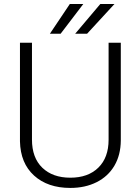

<svg xmlns="http://www.w3.org/2000/svg" viewBox="-20 -923 697 953"><path d="M579.6 -710.9V-225.6Q579.1 -153.8 547.9 -100.6Q516.6 -47.4 459.7 -18.8Q402.8 9.8 329.1 9.8Q216.8 9.8 149.2 -51.5Q81.5 -112.8 79.1 -221.2V-710.9H138.7V-230Q138.7 -140.1 189.9 -90.6Q241.2 -41 329.1 -41Q417 -41 468 -90.8Q519 -140.6 519 -229.5V-710.9ZM478 -903.3H548.3L412.1 -755.4H353ZM326.7 -903.3H393.6L280.8 -755.4H227.5Z"/></svg>

Font: Roboto-Light
Style: Regular
Weight: 300
Designer: Google
Version: Version 2.137; 2017